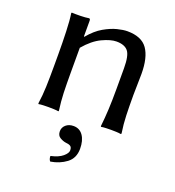

<svg xmlns="http://www.w3.org/2000/svg" viewBox="-129 -567 829 909"><g transform="rotate(20 285.5 -112.5)"><path d="M487.8 -190.9Q487.8 -130.4 489.3 -87.9Q490.7 -45.4 497.6 0L494.6 2.9Q485.4 1 470.2 0.5Q455.1 0 445.3 0Q436 0 420.4 0.5Q404.8 1 395.5 2.9L393.6 0Q398.4 -43.5 400.6 -87.4Q402.8 -131.3 402.8 -190.9V-294.4Q402.8 -359.4 385 -380.6Q367.2 -401.9 326.7 -401.9Q297.9 -401.9 255.6 -382.1Q213.4 -362.3 172.9 -314.5V-190.9Q172.9 -130.4 174.3 -87.9Q175.8 -45.4 182.1 0L180.2 2.9Q170.9 1 155.3 0.5Q139.6 0 130.4 0Q120.6 0 105.2 0.5Q89.8 1 80.6 2.9L78.6 0Q85 -43.5 86.4 -87.4Q87.9 -131.3 87.9 -190.9V-249Q87.9 -308.6 85.9 -364.7Q84 -420.9 78.6 -455.1L80.6 -458Q98.1 -457 123.8 -457.5Q149.4 -458 166.5 -460.9Q172.9 -460.9 172.9 -450.2V-373L174.8 -370.1Q208.5 -410.6 243.2 -430.4Q277.8 -450.2 307.9 -457.8Q337.9 -465.3 358.4 -465.3Q430.2 -465.3 460 -422.9Q489.7 -380.4 489.7 -297.9Q489.7 -272.5 488.8 -244.4Q487.8 -216.3 487.8 -190.9ZM272.5 43.5Q303.2 43.5 320.6 68.4Q337.9 93.3 337.9 134.8Q337.9 182.1 304.4 207.3Q271 232.4 225.6 239.7Q217.3 231 217.3 214.4Q256.8 205.6 276.6 188.7Q296.4 171.9 296.4 157.7Q296.4 141.6 287.6 136.5Q278.8 131.3 264.2 130.4Q250 128.4 234.6 119.4Q219.2 110.4 219.2 88.9Q219.2 69.8 234.1 56.6Q249 43.5 272.5 43.5Z"/></g></svg>

Font: Kurinto Seri
Style: Regular
Weight: 400
Designer: Kurinto was developed by Clint Goss from a range of fonts that are compatible with the SIL Open Font License Version 1.1
Foundry: Clinton F. Goss
Version: Version 2.196; July 25, 2020